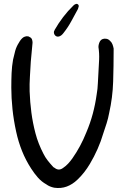

<svg xmlns="http://www.w3.org/2000/svg" viewBox="-20 -995 640 985"><path d="M38 -545Q38 -586 39.5 -620.5Q41 -655 47 -689Q52 -712 58 -734Q64 -756 77 -776Q86 -793 99 -803Q107 -808 116 -809Q125 -810 132 -805Q141 -801 144 -793Q147 -785 147 -776Q145 -751 142.5 -727.5Q140 -704 138 -679Q136 -641 133.5 -602.5Q131 -564 132 -526Q134 -471 141 -417.5Q148 -364 162 -311Q169 -284 179.5 -257.5Q190 -231 203 -206Q212 -188 224 -172.5Q236 -157 249 -143Q254 -136 260 -134Q281 -117 303 -133Q318 -143 329.5 -155.5Q341 -168 351 -182Q394 -243 423 -316Q443 -363 456 -411.5Q469 -460 476 -511Q481 -539 482 -567Q483 -595 485 -623Q487 -656 488.5 -688.5Q490 -721 485 -754Q485 -764 489 -775Q496 -795 515 -796.5Q534 -798 545 -785Q553 -778 557 -767.5Q561 -757 563 -746V-739Q563 -658 560.5 -576.5Q558 -495 540 -415Q535 -388 527 -362.5Q519 -337 510 -311Q498 -270 480.5 -230.5Q463 -191 441 -154Q428 -132 412 -111.5Q396 -91 377 -73Q352 -49 322.5 -38Q293 -27 258 -32Q234 -37 218 -49Q193 -63 174.5 -84Q156 -105 140 -130Q112 -173 93 -220.5Q74 -268 63 -319Q50 -378 44 -435.5Q38 -493 38 -545ZM278 -807Q267 -807 261 -815.5Q255 -824 257 -834Q258 -836 259 -837.5Q260 -839 260 -841Q280 -876 304 -907.5Q328 -939 357 -967Q362 -972 366 -973Q373 -977 378.5 -973.5Q384 -970 384 -963Q383 -959 382 -956Q381 -953 380 -949Q363 -918 346 -886.5Q329 -855 306 -826Q301 -819 294 -813.5Q287 -808 278 -807Z"/></svg>

Font: Delicious Handrawn
Style: Regular
Weight: 400
Designer: Agung Rohmat
Foundry: Agung Rohmat
Version: Version 1.002; ttfautohint (v1.8.4.7-5d5b);gftools[0.9.27]